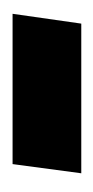

<svg xmlns="http://www.w3.org/2000/svg" viewBox="60 -426 152 313"><g transform="rotate(-90 136.5 -270.0)"><path d="M10 -214 25 -326H270L254 -214Z"/></g></svg>

Font: Archivo Narrow SemiBold
Style: Italic
Weight: 600
Italic angle: -8°
Designer: Hector Gatti
Foundry: Omnibus-Type
Version: Version 3.002